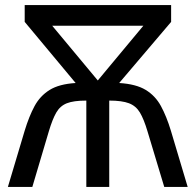

<svg xmlns="http://www.w3.org/2000/svg" viewBox="-20 -734 769 754"><path d="M652 -714V-648L448 -408Q514 -404 552 -381Q590 -358 612 -317.5Q634 -277 651 -221L717 0H625L559 -219Q545 -266 529.5 -292Q514 -318 486.5 -328.5Q459 -339 409 -339V0H319V-339Q269 -339 242.5 -328.5Q216 -318 201 -292Q186 -266 172 -219L107 0H11L77 -221Q94 -277 115.5 -317Q137 -357 174.5 -380.5Q212 -404 277 -408L77 -648V-714ZM543 -633H185L364 -418Z"/></svg>

Font: Noto IKEA Simplified Chinese
Style: Regular
Weight: 400
Designer: Monotype Design Team
Foundry: Monotype Imaging Inc.
Version: Version 1.100